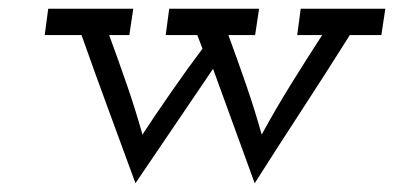

<svg xmlns="http://www.w3.org/2000/svg" viewBox="-20 -395 899 438"><path d="M666 -375 658 -315H715Q678 -258 643 -201.5Q608 -145 577 -88Q561 -145 541.5 -201.5Q522 -258 501 -315H562L571 -375H366L358 -315H430L442 -284Q408 -239 368.5 -182Q329 -125 305 -88Q289 -145 269.5 -201.5Q250 -258 229 -315H275L284 -375H90L82 -315H166Q196 -230 227 -146Q258 -62 289 23L466 -238L561 23Q615 -62 669.5 -145.5Q724 -229 778 -315H850L859 -375Z"/></svg>

Font: Josefin Slab Thin SemiBold
Style: Italic
Weight: 600
Italic angle: -12°
Version: Version 2.000